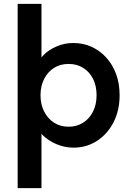

<svg xmlns="http://www.w3.org/2000/svg" viewBox="-20 -760 681 1000"><path d="M72 220V-740H196V-407L174 -416Q180 -447 208 -474.5Q236 -502 276.5 -519Q317 -536 361 -536Q414 -536 457.5 -516Q501 -496 534 -459.5Q567 -423 585 -373.5Q603 -324 603 -264Q603 -185 571.5 -123.5Q540 -62 485.5 -26.5Q431 9 363 9Q317 9 274.5 -9Q232 -27 202.5 -56Q173 -85 166 -117L196 -131V220ZM483 -264Q483 -312 465 -348.5Q447 -385 414 -406Q381 -427 338 -427Q294 -427 261.5 -406.5Q229 -386 210 -349Q191 -312 191 -264Q191 -216 210 -179Q229 -142 261.5 -121Q294 -100 338 -100Q380 -100 413 -121Q446 -142 464.5 -179Q483 -216 483 -264Z"/></svg>

Font: Our Lexend Medium
Style: Regular
Weight: 500
Designer: Bonnie Shaver-Troup, Thomas Jockin
Foundry: Lexend
Version: Version 1.007